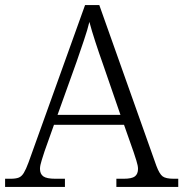

<svg xmlns="http://www.w3.org/2000/svg" viewBox="-22 -734 720 754"><path d="M-2 0V-32H19Q40 -32 51.5 -36.5Q63 -41 71.5 -55Q80 -69 90 -96L312 -714H368L592 -83Q604 -51 616.5 -41.5Q629 -32 661 -32H678V0H435V-32H463Q496 -32 508 -41.5Q520 -51 520 -71Q520 -83 513.5 -103.5Q507 -124 503 -136L465 -244H190L153 -140Q149 -127 142 -105.5Q135 -84 135 -71Q135 -51 148 -41.5Q161 -32 196 -32H233V0ZM204 -283H451L382 -483Q367 -525 352.5 -569.5Q338 -614 329 -648Q322 -618 307.5 -575.5Q293 -533 279 -492Z"/></svg>

Font: Noto Serif Gurmukhi Light
Style: Regular
Weight: 300
Designer: Vaibhav Singh and the Monotype Design Team
Foundry: Monotype Imaging Inc.
Version: Version 2.004; ttfautohint (v1.8.4.7-5d5b)